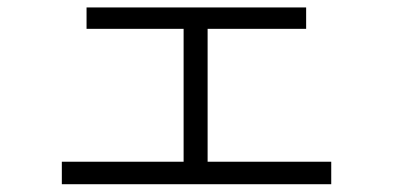

<svg xmlns="http://www.w3.org/2000/svg" viewBox="-20 -631 1040 508"><path d="M209 -611.3V-554.7H465.8V-203.1H143.6V-143.6H856.4V-203.1H529.3V-554.7H790V-611.3Z"/></svg>

Font: DotumChe
Style: Regular
Weight: 400
Monospace: yes
Version: Version 2.21